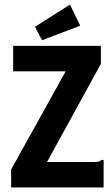

<svg xmlns="http://www.w3.org/2000/svg" viewBox="-20 -825 490 845"><path d="M29 -79 269 -511H38V-623H424V-544L187 -112H389Q406 -112 413 -113.5Q420 -115 426 -121H436V0H29ZM165 -648 134 -707 288 -805 333 -712Z"/></svg>

Font: Inconsolata SemiCondensed Black
Style: Regular
Weight: 900
Width: 4
Monospace: yes
Designer: Raph Levien, Cyreal, Brenton Simpson
Foundry: Raph Levien, Cyreal, Google
Version: Version 3.001; ttfautohint (v1.8.2.53-6de2)